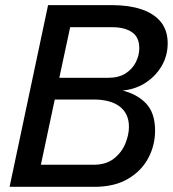

<svg xmlns="http://www.w3.org/2000/svg" viewBox="-20 -723 671 743"><path d="M17.1 0 166 -703.1H415Q479 -703.1 527.3 -687Q575.7 -670.9 602.3 -638.2Q628.9 -605.5 628.9 -555.2Q628.9 -506.3 604.5 -465.8Q580.1 -425.3 539.1 -400.1Q498 -375 446.8 -372.1L448.7 -374Q508.8 -360.4 544.4 -323.5Q580.1 -286.6 580.1 -217.8Q580.1 -160.2 553.5 -110.6Q526.9 -61 474.6 -30.5Q422.4 0 345.7 0ZM138.2 -85.4H341.8Q390.6 -85.4 420.9 -109.4Q451.2 -133.3 465.1 -167.5Q479 -201.7 479 -231.9Q479 -283.2 443.6 -310.5Q408.2 -337.9 341.8 -337.9H191.9ZM209.5 -421.9H397.9Q439 -421.9 465.6 -438.7Q492.2 -455.6 505.6 -482.2Q519 -508.8 519 -536.6Q519 -579.6 490.5 -598.6Q461.9 -617.7 415 -617.7H251.5Z"/></svg>

Font: Schibsted Grotesk Medium
Style: Italic
Weight: 500
Italic angle: -12°
Designer: Bakken & Baeck AS, Henrik Kongsvoll
Foundry: Schibsted ASA
Version: Version 1.100;gftools[0.9.25]